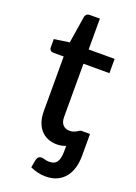

<svg xmlns="http://www.w3.org/2000/svg" viewBox="-160 -734 696 980"><g transform="rotate(20 188.0 -244.0)"><path d="M265.5 -1Q255 3 243 5.5Q231 8 218 8Q190.5 8 168.2 -1.2Q146 -10.5 130.2 -28Q114.5 -45.5 106 -70.8Q97.5 -96 97.5 -128.5V-425.5H41Q32 -425.5 25.8 -431.2Q19.5 -437 19.5 -448.5V-492L102 -504L125.5 -651.5Q127.5 -660 133.8 -665.2Q140 -670.5 150 -670.5H205V-503H346V-425.5H205V-136Q205 -108.5 218.5 -94Q232 -79.5 254 -79.5Q267 -79.5 276 -82.8Q285 -86 291.5 -89.8Q298 -93.5 302.8 -96.8Q307.5 -100 312 -100H359V19Q359 50.5 351.5 79.8Q344 109 327.2 131.8Q310.5 154.5 283.8 168Q257 181.5 218.5 181.5Q197.5 181.5 178 177Q158.5 172.5 135.5 162.5L143.5 118.5Q147.5 105.5 154.2 101.5Q161 97.5 167.5 97.5Q174.5 97.5 185.8 101Q197 104.5 212.5 104.5Q241 104.5 253.2 85.5Q265.5 66.5 265.5 27Z"/></g></svg>

Font: Lato SemiBold
Style: Regular
Weight: 600
Designer: Lukasz Dziedzic with Adam Twardoch and Botio Nikoltchev
Foundry: tyPoland Lukasz Dziedzic
Version: Version 2.015; 2015-08-06; http://www.latofonts.com/